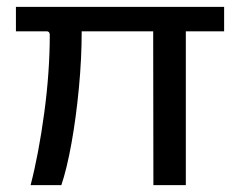

<svg xmlns="http://www.w3.org/2000/svg" viewBox="-20 -537 700 557"><path d="M519.1 -446.2V0H425L424.4 -446.2H217Q217 -367.4 208.9 -282Q200.8 -196.6 187.5 -122.2Q174.1 -47.8 158 0H68.8Q92 -89.2 108.2 -208.4Q124.4 -327.6 124.4 -436.2Q124.4 -440.8 122.1 -443.5Q119.9 -446.2 116 -446.2H26.2V-517H630.2V-446.2Z"/></svg>

Font: Public Sans VF
Style: Regular
Weight: 400
Designer: Pablo Impallari, Rodrigo Fuenzalida (Modified by Dan O. Williams and USWDS)
Version: Version 1.003